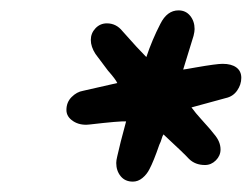

<svg xmlns="http://www.w3.org/2000/svg" viewBox="-20 -702 485 370"><path d="M204 -388Q204 -393 206 -401Q211 -424 223 -468Q212 -469 152 -462Q134 -460 121 -468.5Q108 -477 108 -490Q108 -505 118 -515Q128 -525 140 -527L206 -542Q203 -549 188 -566L164 -598Q155 -612 155 -625Q155 -638 164 -647.5Q173 -657 186 -657Q204 -657 216 -642Q246 -608 262 -592Q273 -625 289 -656Q302 -682 324 -682Q338 -682 346.5 -671.5Q355 -661 355 -646Q355 -641 353 -633L333 -568Q335 -568 357 -572Q397 -579 409 -579Q426 -579 435.5 -572Q445 -565 445 -552Q445 -539 437 -527.5Q429 -516 415 -513L349 -495Q357 -484 368 -472Q388 -450 393 -443Q405 -429 405 -414Q405 -402 396 -393Q387 -384 375 -384Q356 -384 344 -396Q336 -405 295 -443Q293 -440 291.5 -434.5Q290 -429 287 -423Q276 -391 268 -376Q263 -366 254.5 -359Q246 -352 236 -352Q221 -352 212.5 -362.5Q204 -373 204 -388Z"/></svg>

Font: EB Garamond ExtraBold
Style: Italic
Weight: 800
Italic angle: -17.2°
Designer: Georg Duffner and Octavio Pardo
Foundry: Georg Duffner
Version: Version 1.000